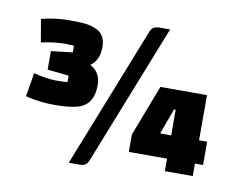

<svg xmlns="http://www.w3.org/2000/svg" viewBox="-77 -767 1125 909"><g transform="rotate(10 485.5 -312.5)"><path d="M762 0V-60H578V-144L672 -389H896V-172H935V-60H896V0ZM762 -172V-295H754L709 -172ZM235 -478V-510Q207 -512 198 -512Q139 -512 78 -498L59 -608Q128 -625 188.5 -625Q249 -625 274 -621.5Q299 -618 322 -608Q369 -588 369 -526Q369 -464 327 -434Q378 -408 378 -344Q378 -250 302 -229Q261 -218 191.5 -218Q122 -218 53 -235L72 -349Q139 -333 178.5 -333Q218 -333 235 -335V-366L132 -377V-466ZM670 -665 401 15Q396 25 392 29Q381 40 358 40H307L576 -640Q581 -650 585 -654Q596 -665 619 -665Z"/></g></svg>

Font: Myanmar Thuriya
Style: Regular
Weight: 400
Designer: Danh Hong
Foundry: Google Inc.
Version: Version 2.00 November 23, 2015